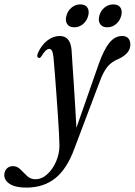

<svg xmlns="http://www.w3.org/2000/svg" viewBox="-146 -606 612 872"><path d="M302.5 -315.5Q326 -381.5 351 -412Q376 -442.5 409 -442.5Q427.5 -442.5 436.8 -431.8Q446 -421 446 -403.5Q446 -364 394 -339Q362.5 -327 342.8 -303.8Q323 -280.5 305 -230.5L193.5 64.5Q159.5 159.5 106 202.8Q52.5 246 -26 246Q-75.5 246 -101 229.8Q-126.5 213.5 -126.5 189Q-126.5 171.5 -115.5 160Q-104.5 148.5 -87 148.5Q-68 148.5 -53.2 163.5Q-38.5 178.5 -23 193.2Q-7.5 208 14.5 208Q44 208 69 185Q94 162 109 126.8Q124 91.5 124 55.5Q124 38.5 122 1.2Q120 -36 116.8 -83.5Q113.5 -131 110 -180.8Q106.5 -230.5 103 -273.8Q99.5 -317 97 -344.5Q94.5 -367 90 -375.5Q85.5 -384 77.5 -384Q62.5 -384 42.5 -351Q36 -340 28.5 -343.5Q18.5 -348.5 27 -367Q43 -402 69.2 -422.2Q95.5 -442.5 125.5 -442.5Q173.5 -442.5 179 -379.5Q180.5 -354.5 183.2 -313.8Q186 -273 189.2 -223.8Q192.5 -174.5 195.5 -123.2Q198.5 -72 201 -25.5ZM191.5 -482Q169 -482 159.2 -496.5Q149.5 -511 155.5 -534Q161.5 -557 179 -571.5Q196.5 -586 219 -586Q241.5 -586 251 -571.5Q260.5 -557 254.5 -534Q248.5 -511.5 231.2 -496.8Q214 -482 191.5 -482ZM341 -482Q319 -482 309 -496.5Q299 -511 305 -534Q311 -557 328.5 -571.5Q346 -586 368.5 -586Q391.5 -586 401 -571.5Q410.5 -557 404.5 -534Q398.5 -511.5 381.2 -496.8Q364 -482 341 -482Z"/></svg>

Font: Fraunces 144pt Soft
Style: Italic
Weight: 400
Italic angle: -16°
Version: Version 1.000;[b76b70a41]